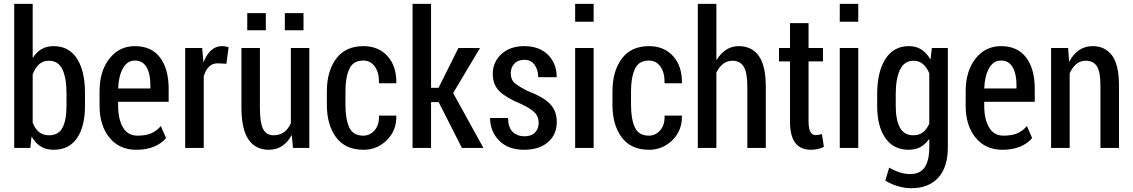

<svg xmlns="http://www.w3.org/2000/svg" viewBox="-20 -782 5990 1015"><path d="M429.2 -220.2Q429.2 -113.3 387 -51.8Q344.7 9.8 264.2 9.8Q224.1 9.8 195.8 -7.6Q167.5 -24.9 147.9 -58.6L146.5 -58.1L140.1 0H55.2V-761.7H152.8V-477.1H154.3Q172.9 -506.8 199.7 -522.5Q226.6 -538.1 263.2 -538.1Q344.7 -538.1 387 -472.2Q429.2 -406.2 429.2 -292ZM331.5 -292Q331.5 -369.6 309.8 -415.3Q288.1 -460.9 238.3 -460.9Q207 -460.9 186.3 -441.9Q165.5 -422.9 152.8 -389.2V-133.3Q165 -101.6 186 -84.2Q207 -66.9 239.3 -66.9Q289.6 -66.9 310.5 -107.2Q331.5 -147.5 331.5 -220.2Z M700.2 9.8Q610.8 9.8 558.6 -54.4Q506.3 -118.7 506.3 -222.7V-299.8Q506.3 -405.3 558.1 -471.7Q609.9 -538.1 692.9 -538.1Q780.8 -538.1 826.2 -477.8Q871.6 -417.5 871.6 -312V-243.7H604.5V-222.7Q604.5 -152.3 629.9 -108.6Q655.3 -64.9 706.5 -64.9Q753.4 -64.9 781.5 -78.1Q809.6 -91.3 830.1 -115.7L857.9 -52.2Q834 -23.4 794.2 -6.8Q754.4 9.8 700.2 9.8ZM692.9 -461.9Q652.8 -461.9 629.9 -420.9Q606.9 -379.9 604.5 -314.5H774.9V-334.5Q774.9 -391.6 754.6 -426.8Q734.4 -461.9 692.9 -461.9Z M1176.8 -444.8 1131.3 -447.3Q1103.5 -447.3 1085.4 -429.9Q1067.4 -412.6 1057.1 -379.9V0H959V-528.3H1048.8L1055.2 -454.6H1056.6Q1072.3 -494.1 1096.4 -516.1Q1120.6 -538.1 1153.8 -538.1Q1163.1 -538.1 1172.6 -536.4Q1182.1 -534.7 1188.5 -532.2Z M1522.5 -67.4H1521.5Q1501.5 -29.8 1471.2 -10Q1440.9 9.8 1400.9 9.8Q1331.5 9.8 1293.9 -44.2Q1256.3 -98.1 1256.3 -216.3V-528.3H1354V-215.3Q1354 -132.3 1371.1 -99.6Q1388.2 -66.9 1424.8 -66.9Q1459 -66.9 1481.4 -83.3Q1503.9 -99.6 1517.6 -130.9V-528.3H1615.2V0H1528.8ZM1584.5 -622.1H1485.8V-712.4H1584.5ZM1385.3 -622.1H1287.1V-712.4H1385.3Z M1900.4 -64.9Q1935.5 -64.9 1960.4 -93.3Q1985.4 -121.6 1983.4 -170.9H2075.2Q2077.1 -92.8 2025.4 -41.5Q1973.6 9.8 1901.9 9.8Q1805.7 9.8 1756.8 -55.9Q1708 -121.6 1708 -227.1V-299.8Q1708 -405.3 1757.1 -471.7Q1806.2 -538.1 1901.4 -538.1Q1981 -538.1 2028.8 -485.1Q2076.7 -432.1 2075.2 -341.8H1983.4Q1984.9 -396.5 1962.2 -429.2Q1939.5 -461.9 1900.4 -461.9Q1846.7 -461.9 1826.4 -417.2Q1806.2 -372.6 1806.2 -299.8V-227.1Q1806.2 -152.8 1826.2 -108.9Q1846.2 -64.9 1900.4 -64.9Z M2298.8 -242.2H2258.8V0H2161.1V-761.7H2258.8V-317.9H2298.3L2403.3 -528.3H2517.6L2375.5 -290L2535.6 0H2421.9Z M2827.6 -132.3Q2827.6 -163.6 2809.3 -184.3Q2791 -205.1 2737.8 -231Q2658.7 -263.2 2621.8 -298.1Q2585 -333 2585 -391.6Q2585 -453.6 2630.4 -495.8Q2675.8 -538.1 2752 -538.1Q2831.1 -538.1 2877 -492.2Q2922.9 -446.3 2922.9 -374H2825.2Q2825.2 -412.6 2806.2 -439.2Q2787.1 -465.8 2752 -465.8Q2717.3 -465.8 2698.7 -445.1Q2680.2 -424.3 2680.2 -395.5Q2680.2 -364.7 2696 -347.7Q2711.9 -330.6 2767.6 -301.8Q2848.1 -271.5 2885.7 -234.6Q2923.3 -197.8 2923.3 -137.2Q2923.3 -70.3 2876.7 -30.3Q2830.1 9.8 2751 9.8Q2665.5 9.8 2618.2 -39.3Q2570.8 -88.4 2570.8 -158.2H2665.5Q2667 -106 2691.2 -83.7Q2715.3 -61.5 2752.4 -61.5Q2788.6 -61.5 2808.1 -81.1Q2827.6 -100.6 2827.6 -132.3Z M3118.2 0H3020.5V-528.3H3118.2ZM3118.2 -667H3020.5V-761.7H3118.2Z M3410.2 -64.9Q3445.3 -64.9 3470.2 -93.3Q3495.1 -121.6 3493.2 -170.9H3585Q3586.9 -92.8 3535.2 -41.5Q3483.4 9.8 3411.6 9.8Q3315.4 9.8 3266.6 -55.9Q3217.8 -121.6 3217.8 -227.1V-299.8Q3217.8 -405.3 3266.8 -471.7Q3315.9 -538.1 3411.1 -538.1Q3490.7 -538.1 3538.6 -485.1Q3586.4 -432.1 3585 -341.8H3493.2Q3494.6 -396.5 3471.9 -429.2Q3449.2 -461.9 3410.2 -461.9Q3356.4 -461.9 3336.2 -417.2Q3315.9 -372.6 3315.9 -299.8V-227.1Q3315.9 -152.8 3335.9 -108.9Q3356 -64.9 3410.2 -64.9Z M3767.1 -465.8 3768.6 -465.3Q3789.1 -499.5 3818.6 -518.8Q3848.1 -538.1 3885.3 -538.1Q3954.1 -538.1 3991.2 -486.6Q4028.3 -435.1 4028.3 -323.2V0H3930.7V-324.2Q3930.7 -398.9 3911.4 -429.9Q3892.1 -460.9 3851.6 -460.9Q3824.2 -460.9 3803 -444.6Q3781.7 -428.2 3767.1 -398.9V0H3668.9V-761.7H3767.1Z M4254.4 -659.7V-528.3H4330.6V-457.5H4254.4V-143.1Q4254.4 -101.1 4264.2 -84.5Q4273.9 -67.9 4290.5 -67.9Q4300.3 -67.9 4308.6 -69.3Q4316.9 -70.8 4325.2 -73.2L4335.4 -5.4Q4322.3 1.5 4304 5.6Q4285.6 9.8 4266.1 9.8Q4212.9 9.8 4184.6 -26.1Q4156.2 -62 4156.2 -143.1V-457.5H4098.1V-528.3H4156.2V-659.7Z M4517.1 0H4419.4V-528.3H4517.1ZM4517.1 -667H4419.4V-761.7H4517.1Z M4617.2 -285.2Q4617.2 -401.4 4660.4 -469.7Q4703.6 -538.1 4784.7 -538.1Q4822.8 -538.1 4850.6 -520.3Q4878.4 -502.4 4897.9 -469.2L4899.4 -469.7L4906.2 -528.3H4990.7V-2.4Q4990.7 101.1 4940.4 157Q4890.1 212.9 4796.9 212.9Q4763.2 212.9 4727.3 202.4Q4691.4 191.9 4660.2 172.9L4680.7 104Q4707 119.6 4734.9 128.9Q4762.7 138.2 4792.5 138.2Q4844.2 138.2 4868.4 102.3Q4892.6 66.4 4892.6 -2.9V-45.9L4891.1 -46.4Q4871.6 -18.6 4845.5 -4.4Q4819.3 9.8 4783.7 9.8Q4703.6 9.8 4660.4 -52.2Q4617.2 -114.3 4617.2 -220.2ZM4715.3 -220.2Q4715.3 -148.9 4737.3 -107.9Q4759.3 -66.9 4808.6 -66.9Q4838.9 -66.9 4859.1 -82.5Q4879.4 -98.1 4892.6 -128.4V-395Q4879.4 -426.3 4858.9 -443.6Q4838.4 -460.9 4809.6 -460.9Q4760.3 -460.9 4737.8 -413.1Q4715.3 -365.2 4715.3 -285.2Z M5278.8 9.8Q5189.5 9.8 5137.2 -54.4Q5085 -118.7 5085 -222.7V-299.8Q5085 -405.3 5136.7 -471.7Q5188.5 -538.1 5271.5 -538.1Q5359.4 -538.1 5404.8 -477.8Q5450.2 -417.5 5450.2 -312V-243.7H5183.1V-222.7Q5183.1 -152.3 5208.5 -108.6Q5233.9 -64.9 5285.2 -64.9Q5332 -64.9 5360.1 -78.1Q5388.2 -91.3 5408.7 -115.7L5436.5 -52.2Q5412.6 -23.4 5372.8 -6.8Q5333 9.8 5278.8 9.8ZM5271.5 -461.9Q5231.4 -461.9 5208.5 -420.9Q5185.5 -379.9 5183.1 -314.5H5353.5V-334.5Q5353.5 -391.6 5333.3 -426.8Q5313 -461.9 5271.5 -461.9Z M5626.5 -528.3 5631.8 -457H5633.3Q5653.3 -495.6 5684.3 -516.8Q5715.3 -538.1 5755.4 -538.1Q5822.8 -538.1 5859.1 -488.5Q5895.5 -439 5895.5 -330.1V0H5797.4V-329.1Q5797.4 -402.8 5778.6 -431.9Q5759.8 -460.9 5718.8 -460.9Q5690.9 -460.9 5669.9 -443.4Q5648.9 -425.8 5634.8 -394.5V0H5536.6V-528.3Z"/></svg>

Font: Franco
Style: Regular
Weight: 400
Designer: Google
Version: Version 1.200311; 2013